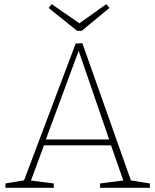

<svg xmlns="http://www.w3.org/2000/svg" viewBox="-20 -901 745 921"><path d="M611 -27 599 -37 699 -21V0H460V-21L579 -36L574 -28L510 -211L520 -204H183L194 -212L126 -28L121 -36L238 -21V0H6V-21L103 -37L92 -27L343 -692L375 -694ZM197 -224 191 -232H511L506 -225L354 -667H361ZM490 -881 505 -863 372 -753H350L213 -863L228 -881L370 -783H352Z"/></svg>

Font: Bitter Thin ExtraLight
Style: Regular
Weight: 250
Version: Version 2.002